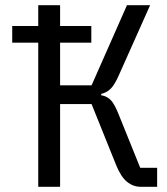

<svg xmlns="http://www.w3.org/2000/svg" viewBox="-20 -718 640 738"><path d="M127 -554H27V-618H127V-698H211V-618H331V-554H211V-390H332L468 -698H557L436 -427Q420 -391 405 -376.5Q390 -362 369 -357V-352Q392 -348 406.5 -332.5Q421 -317 437 -276L519 -73H584V0H521Q492 0 468.5 -19Q445 -38 427 -82L332 -318H211V0H127Z"/></svg>

Font: Lilex
Style: Regular
Weight: 400
Monospace: yes
Designer: Mike Abbink, Paul van der Laan, Pieter van Rosmalen, Mikhael Khrustik
Foundry: Mikhael Khrustik
Version: Version 2.510